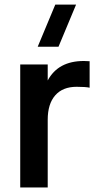

<svg xmlns="http://www.w3.org/2000/svg" viewBox="-20 -823 438 843"><path d="M314 -802.7 236.8 -617.7H145.5L222.7 -802.7ZM373.5 -554.2V-438Q355.5 -441.9 316.4 -441.9Q255.4 -441.9 222.4 -404.3Q189.5 -366.7 189.5 -297.4V0H68.8V-540H189.5V-469.7Q235.4 -555.2 348.1 -555.2Q356.9 -555.2 373.5 -554.2Z"/></svg>

Font: Vela Sans Bd
Style: Bold
Weight: 700
Designer: Principal design: Mikhail Sharanda - project Manrope.
Design modification: Ravid Balaliev
Foundry: Mikhail Sharanda
Version: Version 1.001